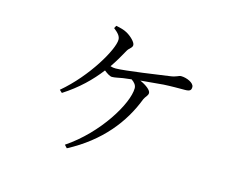

<svg xmlns="http://www.w3.org/2000/svg" viewBox="-87 -709 1175 905"><g transform="rotate(15 500.0 -257.0)"><path d="M301 52C453 -28 543 -143 589 -264C596 -280 608 -286 608 -300C608 -313 585 -332 553 -346L664 -356C698 -358 745 -358 768 -358C794 -358 798 -366 798 -380C798 -400 761 -416 734 -416C721 -416 715 -406 681 -402C639 -396 469 -371 426 -371C417 -371 409 -372 400 -375C420 -404 438 -435 455 -466C464 -481 478 -485 478 -499C478 -513 453 -537 431 -549C417 -557 398 -562 377 -566L370 -553C393 -535 404 -522 404 -505C404 -458 317 -306 198 -206L211 -194C284 -241 337 -293 380 -349C394 -338 409 -328 419 -328C434 -328 452 -333 471 -336L512 -341C527 -331 537 -319 537 -304C537 -230 436 -61 288 38Z"/></g></svg>

Font: Noto Serif CJK SC Light
Style: Regular
Weight: 300
Designer: Ryoko NISHIZUKA 西塚涼子 (kana & ideographs); Frank Grießhammer (Latin, Greek & Cyrillic); Wenlong ZHANG 张文龙 (bopomofo); San
Foundry: Adobe
Version: Version 2.001;hotconv 1.1.0;makeotfexe 2.6.0